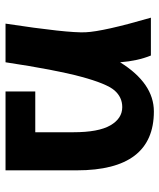

<svg xmlns="http://www.w3.org/2000/svg" viewBox="39 -613 576 694"><g transform="rotate(90 327.0 -266.0)"><path d="M205.1 -412.1Q281.2 -534.2 382.8 -534.2Q595.7 -534.2 595.7 -255.9V2H310.5V-105.5H458V-243.2Q458 -334 433.1 -377Q408.2 -419.9 367.2 -419.9Q331.1 -419.9 306.6 -391.6Q282.2 -363.3 257.3 -271Q232.4 -178.7 205.1 2H65.4Q99.6 -222.7 96.7 -287.1Q93.8 -351.6 43.9 -523.4H180.7Q200.2 -475.6 205.1 -412.1Z"/></g></svg>

Font: Nasu
Style: Bold
Weight: 700
Designer: Ryoko NISHIZUKA (kana &amp; ideographs); Paul D. Hunt (Latin, Greek &amp; Cyrillic); Wenlong ZHANG (bopomofo); Sandoll C
Version: Version 2014.1215